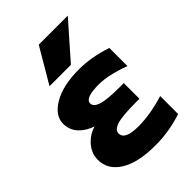

<svg xmlns="http://www.w3.org/2000/svg" viewBox="-228 -865 973 973"><g transform="rotate(-45 258.5 -378.5)"><path d="M237.3 -767.6H445.3L280.3 -580.1H127ZM301.8 -117.2Q387.7 -117.2 488.3 -148.4V-19.5Q388.7 12.7 293 11.7Q169.9 11.7 103 -30.3Q36.1 -72.3 36.1 -142.6Q36.1 -193.4 74.2 -232.4Q104.5 -263.7 144.5 -274.4Q101.6 -289.1 74.2 -316.4Q41 -349.6 41 -396.5Q41 -455.1 109.4 -495.1Q177.7 -535.2 293 -535.2Q381.8 -535.2 478.5 -502.9V-373Q377.9 -410.2 309.6 -410.2Q210 -410.2 210.9 -372.1Q210.9 -349.6 246.6 -337.4Q282.2 -325.2 378.9 -325.2H404.3V-212.9H378.9Q278.3 -212.9 241.7 -200.2Q205.1 -187.5 205.1 -164.1Q204.1 -117.2 301.8 -117.2Z"/></g></svg>

Font: Gen Shin Gothic Heavy
Style: Bold
Weight: 900
Designer: [Source Han Sans]
Ryoko NISHIZUKA  (kana & ideographs); Paul D. Hunt (Latin, Greek & Cyrillic); Wenlong ZHANG  (bopomofo
Version: Version 1.002.20150607